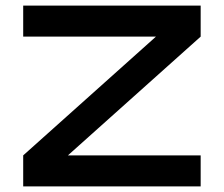

<svg xmlns="http://www.w3.org/2000/svg" viewBox="-20 -667 801 687"><path d="M63 -647H698V-536L223 -111H698V0H63V-111L538 -536H63Z"/></svg>

Font: Syne Modified
Style: Bold
Weight: 700
Designer: Lucas Descroix
Foundry: Bonjour Monde
Version: Version 2.200